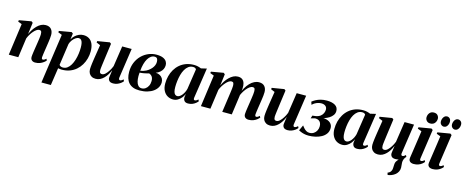

<svg xmlns="http://www.w3.org/2000/svg" viewBox="-47 -1569 6395 2646"><g transform="rotate(15 3151.0 -246.0)"><path d="M214.5 -343Q229 -376 249.8 -408.2Q270.5 -440.5 296.8 -467.2Q323 -494 354 -509.8Q385 -525.5 419.5 -525.5Q472.5 -525.5 499 -494.5Q525.5 -463.5 525.5 -412.5Q525.5 -388.5 522.2 -360.2Q519 -332 514.5 -302Q510 -272 505.5 -242Q501.5 -215 496.8 -184.8Q492 -154.5 488.5 -128Q485 -101.5 483.5 -85Q483.5 -67.5 488.8 -61.5Q494 -55.5 501.5 -55.5Q510.5 -55.5 522 -61.2Q533.5 -67 547.5 -80.5L558.5 -57Q548 -44 527.5 -28.2Q507 -12.5 477.2 -0.5Q447.5 11.5 407.5 11.5Q389.5 11.5 374.8 4.5Q360 -2.5 351.2 -16.2Q342.5 -30 342.5 -51.5Q342.5 -61 344.8 -80.2Q347 -99.5 350.5 -123.8Q354 -148 358 -173.5Q362 -199 365.5 -221.5Q369.5 -246 373 -269.8Q376.5 -293.5 379.5 -315.2Q382.5 -337 384.2 -355Q386 -373 386 -385Q386 -403.5 382.8 -415.5Q379.5 -427.5 371.8 -433Q364 -438.5 350 -438.5Q332.5 -438.5 311.8 -424.5Q291 -410.5 271 -387.2Q251 -364 233.8 -335.8Q216.5 -307.5 205.5 -278L167 0H31.5L94 -452L38.5 -474L42 -494.5L216 -525L236 -509Z M565 254 666.5 -452.5 610.5 -474.5 614 -494.5 788.5 -525 809 -509 797.5 -422Q812 -451.5 836.8 -475.2Q861.5 -499 892.5 -513Q923.5 -527 957.5 -527Q1004 -527 1038.5 -505.8Q1073 -484.5 1091.8 -441.5Q1110.5 -398.5 1110.5 -334.5Q1110.5 -283 1097 -232.8Q1083.5 -182.5 1057.2 -138.5Q1031 -94.5 992 -60.8Q953 -27 902.2 -8Q851.5 11 789 11Q776.5 11 763 9.2Q749.5 7.5 736.5 5L699.5 254ZM744 -45.5Q751 -35 763.8 -28.2Q776.5 -21.5 796 -21.5Q831.5 -21.5 859 -41.8Q886.5 -62 906.5 -96.2Q926.5 -130.5 939.5 -173.2Q952.5 -216 958.8 -262Q965 -308 965 -350.5Q965 -389 959 -415.5Q953 -442 940.2 -456Q927.5 -470 906 -470Q882.5 -470 858.2 -452.5Q834 -435 815.2 -408.5Q796.5 -382 788.5 -354.5Z M1271.5 12Q1237.5 12 1213.5 -1.8Q1189.5 -15.5 1176.8 -39.8Q1164 -64 1164 -96.5Q1164 -111 1166 -133Q1168 -155 1171.2 -179.8Q1174.5 -204.5 1178 -227.8Q1181.5 -251 1184 -268L1213 -451.5L1157 -475.5L1160.5 -496L1333.5 -524.5L1353.5 -509L1322.5 -282.5Q1320 -263 1316.8 -239Q1313.5 -215 1310.5 -191.8Q1307.5 -168.5 1305.5 -150.2Q1303.5 -132 1303.5 -123.5Q1303.5 -106.5 1306.8 -95.2Q1310 -84 1318 -78.2Q1326 -72.5 1340 -72.5Q1363.5 -72.5 1387.2 -94.2Q1411 -116 1432.2 -150Q1453.5 -184 1468 -221L1512 -514H1647L1584.5 -88Q1582.5 -71.5 1588 -63.5Q1593.5 -55.5 1602.5 -55.5Q1612 -55.5 1624 -61.8Q1636 -68 1648 -81L1660 -57Q1647.5 -40.5 1626.8 -25Q1606 -9.5 1579.2 0.8Q1552.5 11 1522.5 11Q1484 11 1467 -6Q1450 -23 1449.5 -49.5Q1449.5 -54.5 1451 -66.8Q1452.5 -79 1454.8 -95Q1457 -111 1459.5 -127.8Q1462 -144.5 1464 -158.5L1462.5 -159Q1449 -126 1430.2 -95.5Q1411.5 -65 1387.5 -40.8Q1363.5 -16.5 1334.5 -2.2Q1305.5 12 1271.5 12Z M1895.5 10.5Q1843 10.5 1805 -4.2Q1767 -19 1742.5 -46.8Q1718 -74.5 1706.2 -113.5Q1694.5 -152.5 1694.5 -200.5Q1694.5 -275 1719.8 -335Q1745 -395 1788.2 -438Q1831.5 -481 1886.2 -504Q1941 -527 1999 -527Q2057.5 -527 2092.5 -511.8Q2127.5 -496.5 2143 -472Q2158.5 -447.5 2158.5 -419Q2158.5 -388.5 2145.8 -362.2Q2133 -336 2109 -315.8Q2085 -295.5 2052.5 -283Q2085.5 -283 2111.2 -269.2Q2137 -255.5 2151.8 -231.5Q2166.5 -207.5 2166.5 -176Q2166.5 -138.5 2147.8 -104.8Q2129 -71 2093.8 -45Q2058.5 -19 2008.2 -4.2Q1958 10.5 1895.5 10.5ZM1918 -25.5Q1948 -25.5 1972.2 -42Q1996.5 -58.5 2011.2 -88.2Q2026 -118 2026.5 -157.5Q2027 -184.5 2019.5 -203.2Q2012 -222 1998.5 -233.5Q1985 -245 1967.5 -251Q1956.5 -248.5 1943.2 -245Q1930 -241.5 1915.8 -238.2Q1901.5 -235 1885.5 -232.5Q1874.5 -231 1862.5 -229.5Q1850.5 -228 1837 -227.5Q1835.5 -216.5 1834.8 -203Q1834 -189.5 1834 -175.5Q1834 -135.5 1842.2 -101.2Q1850.5 -67 1869 -46.2Q1887.5 -25.5 1918 -25.5ZM1839 -254Q1862.5 -258 1883 -264.8Q1903.5 -271.5 1920.5 -280.2Q1937.5 -289 1949 -298Q1973.5 -316 1991.2 -336.8Q2009 -357.5 2019 -381.5Q2029 -405.5 2029 -431Q2029 -462 2017.8 -477.8Q2006.5 -493.5 1981 -493.5Q1953.5 -493.5 1929.5 -476.8Q1905.5 -460 1886.8 -429Q1868 -398 1855.8 -353.8Q1843.5 -309.5 1839 -254Z M2653 -89.5Q2650.5 -69.5 2655.5 -62.5Q2660.5 -55.5 2670 -55.5Q2680.5 -55.5 2691.5 -61.2Q2702.5 -67 2715.5 -80.5L2727.5 -57Q2716 -42 2696.5 -26.2Q2677 -10.5 2650 0.2Q2623 11 2589.5 11Q2551 11 2535 -11.5Q2519 -34 2522 -65L2529 -109.5Q2518 -81 2495.8 -53.2Q2473.5 -25.5 2443.2 -7.2Q2413 11 2376 11Q2332 11 2295.8 -10.2Q2259.5 -31.5 2238 -73Q2216.5 -114.5 2216.5 -175Q2216.5 -229.5 2229.8 -280.8Q2243 -332 2269 -376.2Q2295 -420.5 2333.5 -453.8Q2372 -487 2422.8 -505.8Q2473.5 -524.5 2536 -524.5Q2565.5 -524.5 2591 -518.2Q2616.5 -512 2638 -502.5L2718 -521.5ZM2575.5 -471.5Q2571.5 -480 2560.2 -487Q2549 -494 2530.5 -494Q2492.5 -494 2464.5 -473.2Q2436.5 -452.5 2416.8 -417.5Q2397 -382.5 2385.2 -339.2Q2373.5 -296 2368 -250.5Q2362.5 -205 2362.5 -164Q2362.5 -120 2370.2 -94.8Q2378 -69.5 2391.2 -59.2Q2404.5 -49 2420.5 -49Q2436.5 -49 2453 -59Q2469.5 -69 2484.5 -87Q2499.5 -105 2512 -129.2Q2524.5 -153.5 2531.5 -181Z M2977 -509 2956 -343Q2970 -376 2991 -408.2Q3012 -440.5 3038.8 -467Q3065.5 -493.5 3096.5 -509.5Q3127.5 -525.5 3162.5 -525.5Q3201 -525.5 3224.2 -508Q3247.5 -490.5 3257.2 -458.2Q3267 -426 3264 -382.5Q3263.5 -374.5 3262 -362Q3260.5 -349.5 3258.5 -335.2Q3256.5 -321 3254 -308L3239 -294.5Q3256.5 -347 3280.8 -389.5Q3305 -432 3334.2 -462.5Q3363.5 -493 3396.5 -509.2Q3429.5 -525.5 3464 -525.5Q3516.5 -525.5 3543.2 -494.5Q3570 -463.5 3570 -412.5Q3570 -388.5 3566.8 -360.5Q3563.5 -332.5 3559 -302.2Q3554.5 -272 3550 -242Q3546 -215 3541.2 -184.8Q3536.5 -154.5 3533 -128Q3529.5 -101.5 3528 -85Q3528 -67.5 3533 -61.5Q3538 -55.5 3546 -55.5Q3555 -55.5 3566.5 -61.2Q3578 -67 3592 -81L3603.5 -57.5Q3592.5 -44.5 3572.2 -28.5Q3552 -12.5 3522.2 -0.5Q3492.5 11.5 3452.5 11.5Q3434.5 11.5 3419.2 4.5Q3404 -2.5 3395.5 -16.2Q3387 -30 3387 -51Q3387 -64.5 3390.8 -93.2Q3394.5 -122 3400 -156.8Q3405.5 -191.5 3410 -221.5Q3415 -254 3419.5 -285.2Q3424 -316.5 3427.2 -342.5Q3430.5 -368.5 3430 -385Q3430 -413 3423 -425.8Q3416 -438.5 3395 -438.5Q3376 -438.5 3353.8 -423.2Q3331.5 -408 3309.2 -381Q3287 -354 3267.8 -318.5Q3248.5 -283 3236 -242.5L3257.5 -327.5Q3255.5 -309.5 3253.8 -294.8Q3252 -280 3250 -265.2Q3248 -250.5 3245.5 -232L3213 0H3077L3108.5 -221.5Q3113 -254 3117.5 -285.5Q3122 -317 3125 -343Q3128 -369 3128 -384.5Q3127.5 -413 3120.2 -425.8Q3113 -438.5 3091.5 -438.5Q3074 -438.5 3053.5 -424.8Q3033 -411 3012.8 -388Q2992.5 -365 2975.2 -336.8Q2958 -308.5 2947 -279.5L2908 0H2772.5L2835 -452L2779.5 -474L2783 -494.5L2957 -525Z M3761 12Q3727 12 3703 -1.8Q3679 -15.5 3666.2 -39.8Q3653.5 -64 3653.5 -96.5Q3653.5 -111 3655.5 -133Q3657.5 -155 3660.8 -179.8Q3664 -204.5 3667.5 -227.8Q3671 -251 3673.5 -268L3702.5 -451.5L3646.5 -475.5L3650 -496L3823 -524.5L3843 -509L3812 -282.5Q3809.5 -263 3806.2 -239Q3803 -215 3800 -191.8Q3797 -168.5 3795 -150.2Q3793 -132 3793 -123.5Q3793 -106.5 3796.2 -95.2Q3799.5 -84 3807.5 -78.2Q3815.5 -72.5 3829.5 -72.5Q3853 -72.5 3876.8 -94.2Q3900.5 -116 3921.8 -150Q3943 -184 3957.5 -221L4001.5 -514H4136.5L4074 -88Q4072 -71.5 4077.5 -63.5Q4083 -55.5 4092 -55.5Q4101.5 -55.5 4113.5 -61.8Q4125.5 -68 4137.5 -81L4149.5 -57Q4137 -40.5 4116.2 -25Q4095.5 -9.5 4068.8 0.8Q4042 11 4012 11Q3973.5 11 3956.5 -6Q3939.5 -23 3939 -49.5Q3939 -54.5 3940.5 -66.8Q3942 -79 3944.2 -95Q3946.5 -111 3949 -127.8Q3951.5 -144.5 3953.5 -158.5L3952 -159Q3938.5 -126 3919.8 -95.5Q3901 -65 3877 -40.8Q3853 -16.5 3824 -2.2Q3795 12 3761 12Z M4309.5 9Q4273.5 9 4244.5 2Q4215.5 -5 4195.2 -14Q4175 -23 4165.5 -28L4202 -107.5Q4214 -91 4229.8 -73.2Q4245.5 -55.5 4265.8 -43.5Q4286 -31.5 4309.5 -31.5Q4346.5 -31.5 4372.5 -48.8Q4398.5 -66 4412.5 -94.2Q4426.5 -122.5 4426.5 -155Q4426.5 -182 4417 -202.5Q4407.5 -223 4387.8 -234.2Q4368 -245.5 4337 -245L4276.5 -229L4290 -271.5L4331.5 -276Q4377 -283.5 4402.5 -303.8Q4428 -324 4438.5 -349.8Q4449 -375.5 4449 -397.5Q4449 -432 4426.2 -449.5Q4403.5 -467 4368 -467Q4345.5 -467 4321.8 -460.2Q4298 -453.5 4276.8 -441Q4255.5 -428.5 4240 -411.5L4226 -453.5Q4248 -471.5 4277.8 -487.5Q4307.5 -503.5 4345.8 -513.5Q4384 -523.5 4431 -523.5Q4505.5 -523.5 4549.2 -497Q4593 -470.5 4593 -417.5Q4593 -384 4574.5 -357.8Q4556 -331.5 4525.5 -312.2Q4495 -293 4458.5 -281.2Q4422 -269.5 4386.5 -265L4383 -274Q4447 -283.5 4490.5 -271.2Q4534 -259 4556 -232.2Q4578 -205.5 4578 -170Q4578 -123 4554.2 -89Q4530.5 -55 4491.2 -33.5Q4452 -12 4404.5 -1.5Q4357 9 4309.5 9Z M5066.5 -89.5Q5064 -69.5 5069 -62.5Q5074 -55.5 5083.5 -55.5Q5094 -55.5 5105 -61.2Q5116 -67 5129 -80.5L5141 -57Q5129.5 -42 5110 -26.2Q5090.5 -10.5 5063.5 0.2Q5036.5 11 5003 11Q4964.5 11 4948.5 -11.5Q4932.5 -34 4935.5 -65L4942.5 -109.5Q4931.5 -81 4909.2 -53.2Q4887 -25.5 4856.8 -7.2Q4826.5 11 4789.5 11Q4745.5 11 4709.2 -10.2Q4673 -31.5 4651.5 -73Q4630 -114.5 4630 -175Q4630 -229.5 4643.2 -280.8Q4656.5 -332 4682.5 -376.2Q4708.5 -420.5 4747 -453.8Q4785.5 -487 4836.2 -505.8Q4887 -524.5 4949.5 -524.5Q4979 -524.5 5004.5 -518.2Q5030 -512 5051.5 -502.5L5131.5 -521.5ZM4989 -471.5Q4985 -480 4973.8 -487Q4962.5 -494 4944 -494Q4906 -494 4878 -473.2Q4850 -452.5 4830.2 -417.5Q4810.5 -382.5 4798.8 -339.2Q4787 -296 4781.5 -250.5Q4776 -205 4776 -164Q4776 -120 4783.8 -94.8Q4791.5 -69.5 4804.8 -59.2Q4818 -49 4834 -49Q4850 -49 4866.5 -59Q4883 -69 4898 -87Q4913 -105 4925.5 -129.2Q4938 -153.5 4945 -181Z M5503.5 250.5 5494 220Q5516 211.5 5527.8 199.8Q5539.5 188 5545.5 171.5Q5552 156 5552 134.2Q5552 112.5 5554 90.5Q5555 55 5572.8 33.2Q5590.5 11.5 5604 -6.5L5679.5 -47.5Q5664.5 -29 5657.8 -8Q5651 13 5651.5 34Q5651.5 48.5 5654.2 68.2Q5657 88 5657 106.5Q5657 137 5643.8 163.2Q5630.5 189.5 5605.5 209Q5585 225.5 5559.2 236Q5533.5 246.5 5503.5 250.5ZM5300 12Q5266 12 5242 -1.8Q5218 -15.5 5205.2 -39.8Q5192.5 -64 5192.5 -96.5Q5192.5 -111 5194.5 -133Q5196.5 -155 5199.8 -179.8Q5203 -204.5 5206.5 -227.8Q5210 -251 5212.5 -268L5241.5 -451.5L5185.5 -475.5L5189 -496L5362 -524.5L5382 -509L5351 -282.5Q5348.5 -263 5345.2 -239Q5342 -215 5339 -191.8Q5336 -168.5 5334 -150.2Q5332 -132 5332 -123.5Q5332 -106.5 5335.2 -95.2Q5338.5 -84 5346.5 -78.2Q5354.5 -72.5 5368.5 -72.5Q5392 -72.5 5415.8 -94.2Q5439.5 -116 5460.8 -150Q5482 -184 5496.5 -221L5540.5 -514H5675.5L5613 -88Q5611 -71.5 5616.5 -63.5Q5622 -55.5 5631 -55.5Q5640.5 -55.5 5652.5 -61.8Q5664.5 -68 5676.5 -81L5688.5 -57Q5676 -40.5 5655.2 -25Q5634.5 -9.5 5607.8 0.8Q5581 11 5551 11Q5512.5 11 5495.5 -6Q5478.5 -23 5478 -49.5Q5478 -54.5 5479.5 -66.8Q5481 -79 5483.2 -95Q5485.5 -111 5488 -127.8Q5490.5 -144.5 5492.5 -158.5L5491 -159Q5477.5 -126 5458.8 -95.5Q5440 -65 5416 -40.8Q5392 -16.5 5363 -2.2Q5334 12 5300 12Z M5809 11.5Q5789 11.5 5772.2 4.8Q5755.5 -2 5746.2 -17Q5737 -32 5740 -56.5Q5741 -65.5 5745.2 -92.2Q5749.5 -119 5755.2 -159.2Q5761 -199.5 5768.2 -247.8Q5775.5 -296 5783 -348.5Q5790.5 -401 5797.5 -452L5740.5 -474L5744 -494.5L5922 -524.5L5943 -509L5881.5 -87.5Q5879 -69 5884 -62.2Q5889 -55.5 5898 -55.5Q5909 -55.5 5919.2 -60.8Q5929.5 -66 5943.5 -80L5955.5 -56.5Q5943 -40.5 5922.8 -24.8Q5902.5 -9 5874 1.2Q5845.5 11.5 5809 11.5ZM5886 -587Q5853 -587 5834 -608Q5815 -629 5815.5 -656.5Q5816 -694 5838 -720Q5860 -746 5898.5 -746Q5935.5 -746 5953.5 -724.2Q5971.5 -702.5 5971.5 -676Q5971 -640 5949.2 -613.5Q5927.5 -587 5886 -587Z M6078.5 11.5Q6058.5 11.5 6041.8 4.8Q6025 -2 6015.8 -17Q6006.5 -32 6009.5 -56.5Q6010.5 -65.5 6014.8 -92.2Q6019 -119 6024.8 -159.2Q6030.5 -199.5 6037.8 -247.8Q6045 -296 6052.5 -348.5Q6060 -401 6067 -452L6010 -474L6013.5 -494.5L6191.5 -524.5L6212.5 -509L6151 -87.5Q6148.5 -69 6153.5 -62.2Q6158.5 -55.5 6167.5 -55.5Q6178.5 -55.5 6188.8 -60.8Q6199 -66 6213 -80L6225 -56.5Q6212.5 -40.5 6192.2 -24.8Q6172 -9 6143.5 1.2Q6115 11.5 6078.5 11.5ZM6077.5 -593Q6055.5 -593 6037.8 -610.5Q6020 -628 6021.5 -660.5Q6022.5 -680.5 6030.8 -699Q6039 -717.5 6053.2 -729.5Q6067.5 -741.5 6087.5 -741.5Q6110 -741.5 6126.8 -724.8Q6143.5 -708 6143 -676.5Q6143 -657 6135.2 -637.8Q6127.5 -618.5 6113.2 -605.8Q6099 -593 6077.5 -593ZM6236 -593Q6214 -593 6196.2 -610.8Q6178.5 -628.5 6180 -661Q6181.5 -680 6189.2 -698.5Q6197 -717 6211.2 -729.2Q6225.5 -741.5 6245.5 -741.5Q6269 -741.5 6286 -724.2Q6303 -707 6302 -676Q6301.5 -656.5 6293.8 -637.5Q6286 -618.5 6271.5 -605.8Q6257 -593 6236 -593Z"/></g></svg>

Font: Merriweather 120pt
Style: Bold Italic
Weight: 700
Italic angle: -7.8°
Version: Version 2.101